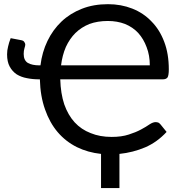

<svg xmlns="http://www.w3.org/2000/svg" viewBox="-20 -747 889 938"><path d="M711.9 -427.7Q711.9 -476.6 696.3 -516.6Q681.6 -556.6 655.3 -585.9Q628.9 -614.3 590.8 -629.9Q552.7 -644.5 506.8 -644.5Q457 -644.5 417 -629.9Q377.9 -614.3 348.6 -585.9Q320.3 -557.6 301.8 -517.6Q284.2 -476.6 278.3 -427.7Q422.9 -427.7 711.9 -427.7ZM177.7 -427.7Q185.5 -492.2 211.9 -546.9Q238.3 -601.6 280.3 -641.6Q322.3 -681.6 379.9 -704.1Q436.5 -726.6 507.8 -726.6Q571.3 -726.6 626 -705.1Q680.7 -683.6 719.7 -642.6Q759.8 -602.5 782.2 -543Q804.7 -484.4 804.7 -408.2Q804.7 -379.9 798.8 -369.1Q792 -359.4 775.4 -359.4Q608.4 -359.4 274.4 -359.4Q276.4 -290 293.9 -237.3Q312.5 -184.6 344.7 -149.4Q377 -114.3 422.9 -96.7Q467.8 -78.1 525.4 -78.1Q574.2 -78.1 609.4 -89.8Q643.6 -100.6 668.9 -114.3Q694.3 -127.9 710.9 -139.6Q727.5 -150.4 740.2 -150.4Q748 -150.4 754.9 -147.5Q760.7 -143.6 764.6 -138.7Q774.4 -127 793.9 -102.5Q748 -52.7 689.5 -27.3Q629.9 -2 563.5 4.9Q563.5 60.5 563.5 171.9Q541 171.9 473.6 171.9Q473.6 129.9 473.6 4.9Q409.2 -2 355.5 -28.3Q300.8 -55.7 261.7 -101.6Q222.7 -147.5 200.2 -211.9Q176.8 -277.3 174.8 -359.4Q173.8 -359.4 170.9 -359.4Q139.6 -359.4 111.3 -365.2Q84 -370.1 61.5 -383.8Q40 -398.4 27.3 -421.9Q14.6 -445.3 14.6 -481.4Q14.6 -501 19.5 -519.5Q23.4 -538.1 32.2 -560.5Q49.8 -557.6 83 -550.8Q94.7 -548.8 98.6 -542Q103.5 -535.2 103.5 -529.3Q103.5 -523.4 99.6 -511.7Q95.7 -499 95.7 -483.4Q95.7 -452.1 116.2 -439.5Q136.7 -427.7 172.9 -427.7Q174.8 -427.7 177.7 -427.7Z"/></svg>

Font: Lato
Style: Regular
Weight: 400
Designer: Lukasz Dziedzic with Adam Twardoch and Botio Nikoltchev
Version: Version 2.015; 2015-08-06; http://www.latofonts.com/